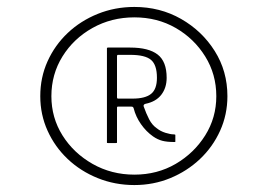

<svg xmlns="http://www.w3.org/2000/svg" viewBox="-20 -720 771 553"><path d="M367 -187Q311 -187 261.5 -207Q212 -227 175 -262Q138 -297 117 -343.5Q96 -390 96 -443Q96 -497 117 -543.5Q138 -590 175 -625Q212 -660 261.5 -680Q311 -700 367 -700Q441 -700 501.5 -665.5Q562 -631 598.5 -573Q635 -515 635 -443Q635 -390 614 -343.5Q593 -297 556 -262Q519 -227 470.5 -207Q422 -187 367 -187ZM367 -217Q433 -217 486 -248Q539 -279 571 -330Q603 -381 603 -443Q603 -506 571 -557.5Q539 -609 486 -639.5Q433 -670 367 -670Q301 -670 246.5 -639.5Q192 -609 160 -557.5Q128 -506 128 -443Q128 -381 160 -330Q192 -279 246.5 -248Q301 -217 367 -217ZM291 -308Q288 -308 288 -309V-581Q288 -583 291 -583H355Q408 -583 434 -563Q460 -543 460 -496Q460 -467 444.5 -447Q429 -427 399 -421Q395 -420 394 -417.5Q393 -415 394 -413Q401 -393 409.5 -376.5Q418 -360 431 -351Q442 -342 456.5 -337.5Q471 -333 480 -333Q483 -333 484 -332.5Q485 -332 485 -331V-313Q485 -312 485 -311.5Q485 -311 482 -311Q461 -311 447.5 -314.5Q434 -318 421 -327Q401 -341 386 -362.5Q371 -384 365 -408Q364 -411 362.5 -412Q361 -413 357 -413H320Q317 -413 317 -410V-309Q317 -308 313 -308ZM317 -440Q317 -436 320 -436H362Q398 -436 415 -449.5Q432 -463 432 -496Q432 -533 415 -547.5Q398 -562 355 -562H320Q317 -562 317 -558Z"/></svg>

Font: Glory ExtraLight
Style: Regular
Weight: 250
Version: Version 1.011